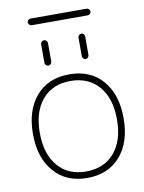

<svg xmlns="http://www.w3.org/2000/svg" viewBox="-94 -943 750 998"><g transform="rotate(-10 281.0 -444.5)"><path d="M136.7 -108.4Q190.4 -44.9 285.2 -44.9Q379.9 -44.9 434.6 -108.4Q489.3 -171.9 489.3 -283.7Q489.3 -395.5 434.6 -459Q379.9 -522.5 285.2 -522.5Q190.4 -522.5 136.2 -459Q82 -395.5 82 -283.7Q82 -171.9 136.7 -108.4ZM110.4 -85Q45.9 -158.2 45.9 -284.2Q45.9 -410.2 109.9 -483.9Q173.8 -557.6 285.2 -557.6Q396.5 -557.6 460.4 -483.9Q524.4 -410.2 524.4 -284.2Q524.4 -158.2 460.4 -84.5Q396.5 -10.7 285.2 -10.7Q173.8 -10.7 110.4 -85ZM137.7 -842.8Q130.9 -842.8 125.5 -848.1Q120.1 -853.5 120.1 -860.4Q120.1 -867.2 125.5 -872.6Q130.9 -877.9 137.7 -877.9H433.6Q440.4 -877.9 445.8 -872.6Q451.2 -867.2 451.2 -860.4Q451.2 -853.5 445.8 -848.1Q440.4 -842.8 433.6 -842.8ZM168.9 -638.7V-736.3Q168.9 -744.1 174.3 -749.5Q179.7 -754.9 187 -754.9Q194.3 -754.9 199.7 -749.5Q205.1 -744.1 205.1 -736.3V-638.7Q205.1 -631.8 199.7 -626.5Q194.3 -621.1 187 -621.1Q179.7 -621.1 174.3 -626.5Q168.9 -631.8 168.9 -638.7ZM366.2 -638.7V-737.3Q366.2 -744.1 371.6 -749.5Q377 -754.9 383.8 -754.9Q390.6 -754.9 396 -749.5Q401.4 -744.1 401.4 -737.3V-638.7Q401.4 -631.8 396 -626.5Q390.6 -621.1 383.8 -621.1Q377 -621.1 371.6 -626.5Q366.2 -631.8 366.2 -638.7Z"/></g></svg>

Font: Gen Jyuu Gothic ExtraLight
Style: Regular
Weight: 100
Designer: [Source Han Sans]
Ryoko NISHIZUKA  (kana & ideographs); Paul D. Hunt (Latin, Greek & Cyrillic); Wenlong ZHANG  (bopomofo
Version: Version 1.002.20150607